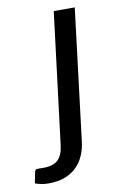

<svg xmlns="http://www.w3.org/2000/svg" viewBox="-139 -521 455 738"><g transform="rotate(-10 88.5 -152.5)"><path d="M206.5 -477.1 143.6 36.6Q140.1 64.9 129.4 89.6Q118.7 114.3 100.1 132.6Q81.5 150.9 54.4 161.4Q27.3 171.9 -9.3 171.9Q-24.9 171.9 -37.1 169.4Q-49.3 167 -62 162.6L-53.2 118.2Q-51.8 113.8 -49.8 111.8Q-47.9 109.9 -43.9 109.4Q-40 108.9 -33.9 109.1Q-27.8 109.4 -19 109.4Q19 109.4 37.6 92Q56.2 74.7 61 36.6L124.5 -477.1Z"/></g></svg>

Font: Carlito
Style: Italic
Weight: 400
Italic angle: -7°
Designer: Lukasz Dziedzic
Foundry: tyPoland Lukasz Dziedzic
Version: Version 1.104